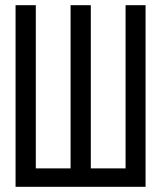

<svg xmlns="http://www.w3.org/2000/svg" viewBox="-20 -720 621 740"><path d="M40 -700V0H541V-700H464V-71H330V-700H252V-71H118V-700Z"/></svg>

Font: VL Bebas Neue Regular
Style: Regular
Weight: 400
Designer: Ryoichi Tsunekawa
Foundry: Ryoichi Tsunekawa
Version: Version 001.003